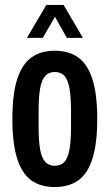

<svg xmlns="http://www.w3.org/2000/svg" viewBox="-20 -744 444 776"><path d="M201 12Q144 12 106 -15.5Q68 -43 49 -104Q30 -165 30 -263Q30 -362 49 -422.5Q68 -483 106 -511Q144 -539 201 -539Q259 -539 297 -511Q335 -483 354 -422.5Q373 -362 373 -263Q373 -165 354 -104Q335 -43 297 -15.5Q259 12 201 12ZM201 -74Q226 -74 240 -89Q254 -104 260.5 -138.5Q267 -173 267 -231V-295Q267 -354 260.5 -388.5Q254 -423 240 -438Q226 -453 201 -453Q178 -453 163.5 -438Q149 -423 142.5 -388.5Q136 -354 136 -295V-231Q136 -173 142.5 -138.5Q149 -104 163.5 -89Q178 -74 201 -74ZM89 -591 167 -724H237L315 -591H250L181 -714H224L153 -591Z"/></svg>

Font: Archivo SemiBold ExtraCondensed
Style: Regular
Weight: 600
Width: 2
Version: Version 2.001